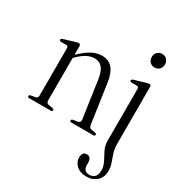

<svg xmlns="http://www.w3.org/2000/svg" viewBox="-197 -772 1089 1151"><g transform="rotate(30 348.0 -197.0)"><path d="M139.5 -421.5V-361V-361.5Q183.5 -403.5 217.5 -421.5Q251.5 -439.5 285.5 -439.5Q333.5 -439.5 359.5 -408.8Q385.5 -378 394 -320L433.5 -48.5Q435 -37.5 439 -31.2Q443 -25 454 -23L480 -19Q489.5 -16 489.5 -9Q489.5 0 478 0H327Q315.5 0 315.5 -9Q315.5 -16 325.5 -19L355 -23.5Q377.5 -27.5 374 -48L336.5 -307Q329 -356 309.8 -379.8Q290.5 -403.5 255.5 -403.5Q230 -403.5 204.2 -390.5Q178.5 -377.5 148 -348L139.5 -339.5V-45.5Q139.5 -27 156.5 -23.5L185.5 -19Q195 -16.5 195 -9Q195 0 184 0H34.5Q23.5 0 23.5 -9Q23.5 -16 33 -19L63 -24Q80.5 -27 80.5 -45.5V-373Q80.5 -386.5 69 -388H29Q19.5 -389.5 19.5 -397Q19.5 -404 30.5 -408L107 -431Q120.5 -435 127 -435Q139.5 -435 139.5 -421.5ZM592.5 -535Q572.5 -535 559.8 -548.2Q547 -561.5 547 -582Q547 -602.5 560 -615.8Q573 -629 592.5 -629Q613 -629 625.8 -615.5Q638.5 -602 638.5 -582Q638.5 -561.5 625.5 -548.2Q612.5 -535 592.5 -535ZM628 -28Q628 6.5 637 34Q646 61.5 655.2 87.5Q664.5 113.5 664.5 141.5Q664.5 182.5 637.5 209Q610.5 235.5 565.5 235.5Q521.5 235.5 496.2 212.5Q471 189.5 471 159Q471 118 503 118Q517.5 118 525.8 128.2Q534 138.5 534 155.5V173Q534 217.5 575 217.5Q626 217.5 626 158Q626 129 611.8 102.5Q597.5 76 583.2 47.8Q569 19.5 569 -16V-372.5Q569 -386.5 557.5 -388H517.5Q508 -389.5 508 -397Q508 -404.5 519 -408L595 -430.5Q609.5 -435 615.5 -435Q628 -435 628 -421Z"/></g></svg>

Font: Fraunces 144pt S050 Light
Style: Regular
Weight: 300
Version: Version 1.000; ttfautohint (v1.8.3)